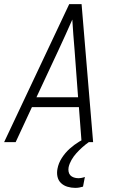

<svg xmlns="http://www.w3.org/2000/svg" viewBox="-24 -690 594 932"><path d="M-4 0 312 -670H372L428 0H372L359 -170H131L52 0ZM355 -218 338 -447Q335 -484 332 -521Q329 -558 327 -595Q311 -558 294 -521Q277 -484 260 -447L153 -218ZM341 222Q322 222 303.5 216.5Q285 211 272 198.5Q259 186 255 167.5Q251 149 255 129Q260 102 276 77Q292 52 313.5 32.5Q335 13 360.5 -2.5Q386 -18 412 -29L407 0Q390 12 375 25.5Q360 39 346.5 54Q333 69 323 86.5Q313 104 309 122Q307 133 309 143.5Q311 154 317.5 161Q324 168 334.5 171.5Q345 175 356 175Q364 175 372 173.5Q380 172 388 169L379 216Q369 219 360 220.5Q351 222 341 222Z"/></svg>

Font: Lode Dark Term
Style: Italic
Weight: 400
Italic angle: -11°
Monospace: yes
Designer: Belleve Invis
Foundry: Belleve Invis
Version: Version 29.2.0